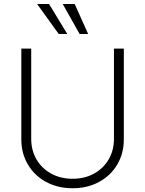

<svg xmlns="http://www.w3.org/2000/svg" viewBox="-20 -957 747 988"><path d="M617.2 -707V-239.3Q617.2 -168 583.5 -110.6Q549.8 -53.2 489.7 -20.8Q429.7 11.7 353.5 11.7Q277.3 11.7 217.3 -20.8Q157.2 -53.2 123.5 -110.6Q89.8 -168 89.8 -239.3V-707H140.6V-242.2Q140.6 -183.6 167.7 -137Q194.8 -90.3 243.2 -63.7Q291.5 -37.1 353.5 -37.1Q415.5 -37.1 463.9 -63.7Q512.2 -90.3 539.3 -137Q566.4 -183.6 566.4 -242.2V-707ZM170.9 -936.5H232.4L326.2 -782.2H282.2ZM302.7 -936.5H364.3L433.6 -782.2H389.6Z"/></svg>

Font: Pretendard GOV ExtraLight
Style: Regular
Weight: 200
Designer: Base glyphs from Inter by Rasmus Andersson; Hangeul glyphs from Noto Sans CJK(Source Han Sans) by Jang Soo-young and Kan
Foundry: Kil Hyung-jin
Version: Version 1.309